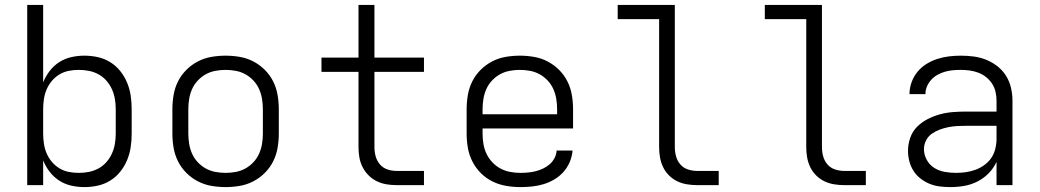

<svg xmlns="http://www.w3.org/2000/svg" viewBox="-20 -755 4240 783"><path d="M324 8Q297 8 270.5 2Q244 -4 221.5 -18.5Q199 -33 182.5 -54.5Q166 -76 156 -101V0H91V-735H156V-419Q166 -444 182.5 -465.5Q199 -487 221.5 -501.5Q244 -516 270.5 -522Q297 -528 324 -528Q352 -528 379 -522Q406 -516 429.5 -501.5Q453 -487 470.5 -465Q488 -443 498.5 -417.5Q509 -392 513 -365Q517 -338 517 -310V-210Q517 -182 513 -155Q509 -128 498.5 -102.5Q488 -77 470.5 -55Q453 -33 429.5 -18.5Q406 -4 379 2Q352 8 324 8ZM301 -50Q322 -50 342.5 -54Q363 -58 381.5 -68Q400 -78 414 -94Q428 -110 436.5 -129Q445 -148 448.5 -168.5Q452 -189 452 -210V-310Q452 -331 448.5 -351.5Q445 -372 436.5 -391Q428 -410 414 -426Q400 -442 381.5 -452Q363 -462 342.5 -466Q322 -470 301 -470Q280 -470 260 -466Q240 -462 222.5 -451.5Q205 -441 191.5 -425Q178 -409 170 -390Q162 -371 159 -350.5Q156 -330 156 -310V-210Q156 -190 159 -169.5Q162 -149 170 -130Q178 -111 191.5 -95Q205 -79 222.5 -68.5Q240 -58 260 -54Q280 -50 301 -50Z M900 8Q871 8 842 3Q813 -2 787 -15.5Q761 -29 740 -50Q719 -71 706 -97Q693 -123 688 -152Q683 -181 683 -210V-310Q683 -339 688 -368Q693 -397 706 -423Q719 -449 740 -470Q761 -491 787 -504.5Q813 -518 842 -523Q871 -528 900 -528Q929 -528 958 -523Q987 -518 1013 -504.5Q1039 -491 1060 -470Q1081 -449 1094 -423Q1107 -397 1112 -368Q1117 -339 1117 -310V-210Q1117 -181 1112 -152Q1107 -123 1094 -97Q1081 -71 1060 -50Q1039 -29 1013 -15.5Q987 -2 958 3Q929 8 900 8ZM900 -50Q921 -50 942 -54Q963 -58 981 -68Q999 -78 1013.5 -93.5Q1028 -109 1036.5 -128Q1045 -147 1048.5 -168Q1052 -189 1052 -210V-310Q1052 -331 1048.5 -352Q1045 -373 1036.5 -392Q1028 -411 1013.5 -426.5Q999 -442 981 -452Q963 -462 942 -466Q921 -470 900 -470Q879 -470 858 -466Q837 -462 819 -452Q801 -442 786.5 -426.5Q772 -411 763.5 -392Q755 -373 751.5 -352Q748 -331 748 -310V-210Q748 -189 751.5 -168Q755 -147 763.5 -128Q772 -109 786.5 -93.5Q801 -78 819 -68Q837 -58 858 -54Q879 -50 900 -50Z M1597 0Q1576 0 1555.5 -3.5Q1535 -7 1516.5 -16Q1498 -25 1483 -40Q1468 -55 1458.5 -74Q1449 -93 1445.5 -113.5Q1442 -134 1442 -155V-462H1291V-520H1442V-735H1507V-520H1709V-462H1507V-155Q1507 -136 1512 -117.5Q1517 -99 1529.5 -84.5Q1542 -70 1560 -64Q1578 -58 1597 -58H1709V0Z M2102 8Q2073 8 2044 3Q2015 -2 1988.5 -15Q1962 -28 1941 -49Q1920 -70 1906.5 -96.5Q1893 -123 1888 -152Q1883 -181 1883 -210V-310Q1883 -339 1888 -368Q1893 -397 1906 -423Q1919 -449 1940 -470Q1961 -491 1987 -504.5Q2013 -518 2042 -523Q2071 -528 2100 -528Q2129 -528 2158 -523Q2187 -518 2213 -504.5Q2239 -491 2260 -470Q2281 -449 2294 -423Q2307 -397 2312 -368Q2317 -339 2317 -310V-231H1948V-210Q1948 -189 1951.5 -168Q1955 -147 1964 -128Q1973 -109 1987.5 -93.5Q2002 -78 2020.5 -68Q2039 -58 2060 -54Q2081 -50 2102 -50Q2118 -50 2134 -51.5Q2150 -53 2165.5 -57Q2181 -61 2195.5 -68Q2210 -75 2222 -85.5Q2234 -96 2241.5 -110.5Q2249 -125 2250 -141H2315Q2313 -117 2303.5 -94.5Q2294 -72 2278 -54Q2262 -36 2241 -23.5Q2220 -11 2197 -4Q2174 3 2150 5.5Q2126 8 2102 8ZM2252 -289V-310Q2252 -331 2248.5 -352Q2245 -373 2236.5 -392Q2228 -411 2213.5 -426.5Q2199 -442 2181 -452Q2163 -462 2142 -466Q2121 -470 2100 -470Q2079 -470 2058 -466Q2037 -462 2019 -452Q2001 -442 1986.5 -426.5Q1972 -411 1963.5 -392Q1955 -373 1951.5 -352Q1948 -331 1948 -310V-289Z M2822 0Q2802 0 2781 -3.5Q2760 -7 2741.5 -16Q2723 -25 2708 -40Q2693 -55 2684 -74Q2675 -93 2671.5 -113.5Q2668 -134 2668 -155V-677H2499V-735H2732V-155Q2732 -136 2737 -117.5Q2742 -99 2754.5 -84.5Q2767 -70 2785.5 -64Q2804 -58 2822 -58H2911V0Z M3422 0Q3402 0 3381 -3.5Q3360 -7 3341.5 -16Q3323 -25 3308 -40Q3293 -55 3284 -74Q3275 -93 3271.5 -113.5Q3268 -134 3268 -155V-677H3099V-735H3332V-155Q3332 -136 3337 -117.5Q3342 -99 3354.5 -84.5Q3367 -70 3385.5 -64Q3404 -58 3422 -58H3511V0Z M3856 8Q3835 8 3813.5 5.5Q3792 3 3772 -5Q3752 -13 3734.5 -26.5Q3717 -40 3705.5 -58Q3694 -76 3688.5 -97Q3683 -118 3683 -140Q3683 -167 3692 -193Q3701 -219 3720 -238Q3739 -257 3763.5 -269.5Q3788 -282 3814 -289Q3840 -296 3867 -298Q3894 -300 3921 -300H4044V-344Q4044 -362 4040 -380Q4036 -398 4026 -413.5Q4016 -429 4001.5 -440.5Q3987 -452 3970 -458.5Q3953 -465 3934.5 -467.5Q3916 -470 3898 -470Q3882 -470 3865.5 -468.5Q3849 -467 3833.5 -462.5Q3818 -458 3803.5 -450Q3789 -442 3778 -430Q3767 -418 3760.5 -403Q3754 -388 3754 -371H3689Q3689 -396 3697.5 -419.5Q3706 -443 3721.5 -462Q3737 -481 3758 -494Q3779 -507 3802 -514.5Q3825 -522 3849.5 -525Q3874 -528 3898 -528Q3925 -528 3951.5 -524.5Q3978 -521 4002.5 -511Q4027 -501 4048 -484.5Q4069 -468 4083 -445.5Q4097 -423 4103 -396.5Q4109 -370 4109 -344V0H4044V-95Q4032 -69 4012 -48.5Q3992 -28 3966.5 -15Q3941 -2 3913 3Q3885 8 3856 8ZM3879 -50Q3900 -50 3920 -53Q3940 -56 3959 -63Q3978 -70 3995 -82.5Q4012 -95 4023 -111.5Q4034 -128 4039 -148.5Q4044 -169 4044 -189V-242H3921Q3902 -242 3884 -241Q3866 -240 3848 -236.5Q3830 -233 3812.5 -226.5Q3795 -220 3780 -209.5Q3765 -199 3756.5 -182Q3748 -165 3748 -147Q3748 -124 3759.5 -103Q3771 -82 3790.5 -70Q3810 -58 3833 -54Q3856 -50 3879 -50Z"/></svg>

Font: Iosevka SS04 Light Extended
Style: Regular
Weight: 300
Width: 7
Monospace: yes
Designer: Belleve Invis
Foundry: Belleve Invis
Version: Version 19.0.0; ttfautohint (v1.8.4)